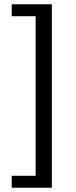

<svg xmlns="http://www.w3.org/2000/svg" viewBox="-20 -728 355 900"><path d="M35 96H147V-652H35V-708H223V152H35Z"/></svg>

Font: Assistant SemiBold
Style: Regular
Weight: 600
Designer: Hebrew By Ben Nathan, Latin by Paul Hunt
Version: Version 2.001; ttfautohint (v1.6)